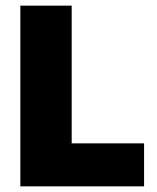

<svg xmlns="http://www.w3.org/2000/svg" viewBox="-20 -659 554 679"><path d="M233.5 0H52V-639H233.5ZM156 -152H489.5V0H156Z"/></svg>

Font: Anek Tamil ExtraBold
Style: Regular
Weight: 800
Designer: Aadarsh Rajan (Tamil), Yesha Goshar (Latin)
Foundry: Ek Type
Version: Version 1.003